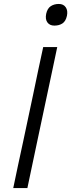

<svg xmlns="http://www.w3.org/2000/svg" viewBox="-20 -951 360 971"><path d="M47 0Q59.5 -60 71.2 -115.2Q83 -170.5 97.5 -237L147.5 -472.5Q161.5 -540.5 173.5 -597Q185.5 -653.5 198.5 -713H269.5Q257 -653.5 245 -597Q233 -540.5 218.5 -472.5L168.5 -237Q154.5 -170.5 142.8 -115.2Q131 -60 118.5 0ZM255 -821.5Q231.5 -821.5 219.8 -837.5Q208 -853.5 213.5 -881Q219.5 -908.5 236.8 -919.8Q254 -931 277.5 -931Q301 -931 312.5 -914.2Q324 -897.5 318.5 -871Q312.5 -843.5 295.8 -832.5Q279 -821.5 255 -821.5Z"/></svg>

Font: Commissioner Light
Style: Italic
Weight: 300
Italic angle: -12°
Designer: Kostas Bartsokas
Foundry: Kostas Bartsokas
Version: Version 1.000; ttfautohint (v1.8.3)